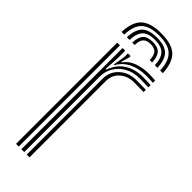

<svg xmlns="http://www.w3.org/2000/svg" viewBox="-252 -781 805 805"><g transform="rotate(45 150.0 -379.0)"><path d="M110 -524.5 119 -579.5V-600H134.8V-590.5L124.2 -554.8H127.2Q145 -580.2 176.1 -591.1Q207.2 -602 240 -602Q259.8 -602 280.2 -600.2V-586.8Q263 -588.2 239.5 -588.2Q196.5 -588.2 163.9 -572.4Q131.2 -556.5 113.5 -524.5ZM87.2 0V-600H103V-556L99 -488.2H103.5Q117.8 -530.5 151.8 -552.6Q185.8 -574.8 232.8 -574.8Q245.2 -574.8 259 -574.1Q272.8 -573.5 280.2 -573V-559.5Q270.5 -560 255.5 -560.4Q240.5 -560.8 228.8 -560.8Q189.8 -560.8 161.9 -544.8Q134 -528.8 119.1 -503.1Q104.2 -477.5 104.2 -449V0ZM55.5 0V-600H71.5V0ZM119 0V-450Q119 -491.5 148.9 -518.8Q178.8 -546 223.5 -546Q255.8 -546 280.2 -545.2V-531.8Q268.5 -532 253.2 -532.2Q238 -532.5 223.5 -532.5Q187 -532.5 161.2 -510.9Q135.5 -489.2 135.5 -451V0ZM158.8 -758.5Q95.8 -758.5 67.4 -732.1Q39 -705.8 36.5 -644.8H52.2Q54.2 -698.8 79.1 -722.2Q104 -745.8 158.8 -745.8Q213.5 -745.8 238.2 -722.2Q263 -698.8 265.2 -644.8H281.2Q278.2 -705.8 249.9 -732.1Q221.5 -758.5 158.8 -758.5ZM158.8 -733.2Q112 -733.2 91 -712.8Q70 -692.2 68 -644.8H83.8Q85.5 -685.2 102.9 -702.9Q120.2 -720.5 158.8 -720.5Q197.2 -720.5 214.6 -702.9Q232 -685.2 233.8 -644.8H249.5Q247.2 -692.2 226.2 -712.8Q205.2 -733.2 158.8 -733.2ZM158.8 -707.8Q128.5 -707.8 114.8 -693.1Q101 -678.5 99.8 -644.8H114Q114.5 -671.8 125.4 -683.5Q136.2 -695.2 158.8 -695.2Q181.5 -695.2 192.2 -683.5Q203 -671.8 203.5 -644.8H217.8Q216.5 -678.5 202.8 -693.1Q189 -707.8 158.8 -707.8Z"/></g></svg>

Font: Big Shoulders Inline Text
Style: Regular
Weight: 400
Designer: Patric King
Foundry: XO Type Co
Version: Version 1.000